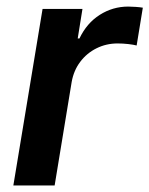

<svg xmlns="http://www.w3.org/2000/svg" viewBox="-20 -570 459 590"><path d="M21 0 110.8 -542.5H233.4L218.8 -451.7H224.1Q246.6 -499 286.6 -524.4Q326.7 -549.8 374 -549.8Q384.8 -549.8 397.5 -548.8Q410.2 -547.9 418.9 -546.4L399.9 -430.2Q391.1 -432.6 374.3 -434.6Q357.4 -436.5 341.3 -436.5Q306.6 -436.5 276.6 -421.6Q246.6 -406.7 226.6 -380.1Q206.5 -353.5 200.2 -317.9L147.9 0Z"/></svg>

Font: Inter 16pt SemiBold
Style: Italic
Weight: 600
Italic angle: -9.3988°
Version: Version 4.001;git-66647c0bb